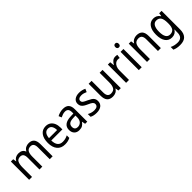

<svg xmlns="http://www.w3.org/2000/svg" viewBox="297 -2242 3986 3986"><g transform="rotate(-45 2289.5 -249.0)"><path d="M607 -546Q688 -546 728 -499.5Q768 -453 768 -353V0H683V-345Q683 -473 589 -473Q522 -473 493.5 -427.5Q465 -382 465 -296V0H381V-346Q381 -411 357.5 -442Q334 -473 286 -473Q215 -473 189 -421.5Q163 -370 163 -279V0H78V-536H146L158 -463H163Q184 -505 222 -525.5Q260 -546 305 -546Q417 -546 449 -458H454Q478 -503 518 -524.5Q558 -546 607 -546Z M1106 -546Q1169 -546 1214 -515.5Q1259 -485 1282.5 -430.5Q1306 -376 1306 -306V-252H980Q984 -63 1132 -63Q1175 -63 1210 -72Q1245 -81 1283 -100V-25Q1246 -7 1209.5 1.5Q1173 10 1126 10Q1015 10 954 -63Q893 -136 893 -264Q893 -398 950 -472Q1007 -546 1106 -546ZM1105 -476Q1050 -476 1018.5 -436Q987 -396 981 -320H1219Q1219 -387 1191.5 -431.5Q1164 -476 1105 -476Z M1613 -546Q1702 -546 1743.5 -501Q1785 -456 1785 -364V0H1722L1707 -75H1704Q1674 -32 1638.5 -11Q1603 10 1545 10Q1476 10 1435 -32Q1394 -74 1394 -149Q1394 -229 1450.5 -273Q1507 -317 1621 -321L1701 -324V-357Q1701 -422 1676.5 -449Q1652 -476 1605 -476Q1570 -476 1536.5 -465Q1503 -454 1472 -438L1445 -502Q1479 -521 1522 -533.5Q1565 -546 1613 -546ZM1633 -260Q1550 -257 1516 -229Q1482 -201 1482 -149Q1482 -103 1505.5 -81Q1529 -59 1568 -59Q1626 -59 1663.5 -98Q1701 -137 1701 -213V-263Z M2247 -147Q2247 -70 2196 -30Q2145 10 2056 10Q2007 10 1970 1.5Q1933 -7 1905 -23V-104Q1933 -87 1973.5 -74.5Q2014 -62 2056 -62Q2112 -62 2138 -83Q2164 -104 2164 -140Q2164 -171 2140.5 -193Q2117 -215 2051 -243Q2005 -263 1972.5 -284Q1940 -305 1922 -333.5Q1904 -362 1904 -405Q1904 -471 1954.5 -508.5Q2005 -546 2087 -546Q2130 -546 2168 -537Q2206 -528 2240 -511L2210 -443Q2181 -457 2149 -466Q2117 -475 2083 -475Q2037 -475 2011.5 -457Q1986 -439 1986 -409Q1986 -375 2012.5 -355.5Q2039 -336 2105 -307Q2149 -287 2181 -266.5Q2213 -246 2230 -217.5Q2247 -189 2247 -147Z M2769 -536V0H2700L2688 -71H2683Q2660 -30 2620 -10Q2580 10 2533 10Q2445 10 2403 -39Q2361 -88 2361 -186V-536H2447V-195Q2447 -63 2547 -63Q2624 -63 2654 -111.5Q2684 -160 2684 -255V-536Z M3150 -546Q3164 -546 3179 -544.5Q3194 -543 3207 -540L3196 -458Q3172 -465 3144 -465Q3108 -465 3077.5 -442Q3047 -419 3028.5 -378Q3010 -337 3010 -284V0H2925V-536H2993L3004 -441H3008Q3031 -486 3066.5 -516Q3102 -546 3150 -546Z M3342 -738Q3363 -738 3377 -724Q3391 -710 3391 -681Q3391 -653 3377 -639Q3363 -625 3342 -625Q3320 -625 3305.5 -639Q3291 -653 3291 -681Q3291 -710 3305 -724Q3319 -738 3342 -738ZM3383 -536V0H3298V-536Z M3774 -546Q3859 -546 3902 -500Q3945 -454 3945 -355V0H3860V-345Q3860 -473 3759 -473Q3684 -473 3654 -424.5Q3624 -376 3624 -278V0H3539V-536H3607L3619 -463H3624Q3647 -505 3687.5 -525.5Q3728 -546 3774 -546Z M4267 -546Q4314 -546 4351.5 -526.5Q4389 -507 4416 -465H4421L4432 -536H4502V8Q4502 122 4447 181Q4392 240 4275 240Q4175 240 4106 207V128Q4181 167 4278 167Q4344 167 4380.5 130Q4417 93 4417 19V0Q4417 -14 4418 -36Q4419 -58 4420 -72H4416Q4366 10 4267 10Q4174 10 4122 -62Q4070 -134 4070 -267Q4070 -399 4122.5 -472.5Q4175 -546 4267 -546ZM4281 -473Q4221 -473 4189.5 -419.5Q4158 -366 4158 -266Q4158 -62 4283 -62Q4352 -62 4384.5 -106.5Q4417 -151 4417 -246V-268Q4417 -377 4384.5 -425Q4352 -473 4281 -473Z"/></g></svg>

Font: Noto Sans Myanmar SemiCondensed
Style: Regular
Weight: 400
Width: 4
Designer: Monotype Design Team
Foundry: Monotype Imaging Inc.
Version: Version 2.107; ttfautohint (v1.8.4.7-5d5b)